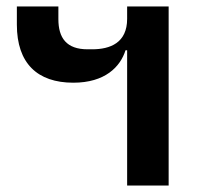

<svg xmlns="http://www.w3.org/2000/svg" viewBox="-20 -572 614 592"><path d="M372 0H500V-552H372V-514C372 -440 320 -420 264 -420H250C185 -420 160 -455 160 -513V-552H32V-496C32 -377 95 -317 206 -317C304 -317 351 -366 367 -417H372Z"/></svg>

Font: IBM Plex Thai SemiBold
Style: Regular
Weight: 600
Designer: Mike Abbink, Paul van der Laan, Pieter van Rosmalen, Ben Mitchell, Mark Frömberg
Foundry: Bold Monday
Version: Version 1.0